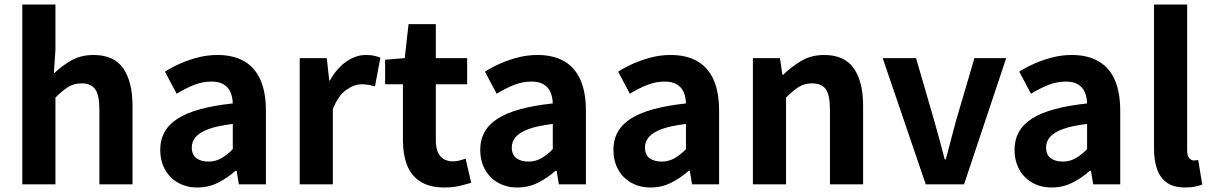

<svg xmlns="http://www.w3.org/2000/svg" viewBox="-20 -818 5377 852"><path d="M79 0V-798H226V-597L219 -492Q252 -524 295 -549Q338 -574 395 -574Q486 -574 527 -514.5Q568 -455 568 -349V0H421V-331Q421 -396 402.5 -422Q384 -448 342 -448Q308 -448 282.5 -432Q257 -416 226 -385V0Z M856 14Q807 14 769.5 -7.5Q732 -29 711.5 -67Q691 -105 691 -153Q691 -242 768 -291.5Q845 -341 1013 -359Q1012 -387 1003 -408.5Q994 -430 973.5 -443Q953 -456 918 -456Q879 -456 841 -441Q803 -426 764 -402L712 -500Q745 -521 782 -537Q819 -553 860 -563.5Q901 -574 945 -574Q1016 -574 1064 -546Q1112 -518 1136 -463Q1160 -408 1160 -327V0H1040L1030 -60H1025Q989 -28 947 -7Q905 14 856 14ZM905 -101Q936 -101 961.5 -115.5Q987 -130 1013 -156V-268Q945 -260 905 -245Q865 -230 848 -209.5Q831 -189 831 -164Q831 -131 851.5 -116Q872 -101 905 -101Z M1310 0V-560H1430L1441 -461H1444Q1475 -516 1517 -545Q1559 -574 1603 -574Q1627 -574 1641.5 -570.5Q1656 -567 1668 -562L1644 -435Q1628 -439 1615.5 -441.5Q1603 -444 1584 -444Q1552 -444 1516.5 -419Q1481 -394 1457 -334V0Z M1952 14Q1886 14 1845 -12.5Q1804 -39 1786 -86Q1768 -133 1768 -195V-444H1689V-553L1776 -560L1793 -711H1914V-560H2053V-444H1914V-196Q1914 -148 1934 -125Q1954 -102 1991 -102Q2005 -102 2020 -106Q2035 -110 2046 -114L2071 -7Q2048 0 2018.5 7Q1989 14 1952 14Z M2276 14Q2227 14 2189.5 -7.5Q2152 -29 2131.5 -67Q2111 -105 2111 -153Q2111 -242 2188 -291.5Q2265 -341 2433 -359Q2432 -387 2423 -408.5Q2414 -430 2393.5 -443Q2373 -456 2338 -456Q2299 -456 2261 -441Q2223 -426 2184 -402L2132 -500Q2165 -521 2202 -537Q2239 -553 2280 -563.5Q2321 -574 2365 -574Q2436 -574 2484 -546Q2532 -518 2556 -463Q2580 -408 2580 -327V0H2460L2450 -60H2445Q2409 -28 2367 -7Q2325 14 2276 14ZM2325 -101Q2356 -101 2381.5 -115.5Q2407 -130 2433 -156V-268Q2365 -260 2325 -245Q2285 -230 2268 -209.5Q2251 -189 2251 -164Q2251 -131 2271.5 -116Q2292 -101 2325 -101Z M2867 14Q2818 14 2780.5 -7.5Q2743 -29 2722.5 -67Q2702 -105 2702 -153Q2702 -242 2779 -291.5Q2856 -341 3024 -359Q3023 -387 3014 -408.5Q3005 -430 2984.5 -443Q2964 -456 2929 -456Q2890 -456 2852 -441Q2814 -426 2775 -402L2723 -500Q2756 -521 2793 -537Q2830 -553 2871 -563.5Q2912 -574 2956 -574Q3027 -574 3075 -546Q3123 -518 3147 -463Q3171 -408 3171 -327V0H3051L3041 -60H3036Q3000 -28 2958 -7Q2916 14 2867 14ZM2916 -101Q2947 -101 2972.5 -115.5Q2998 -130 3024 -156V-268Q2956 -260 2916 -245Q2876 -230 2859 -209.5Q2842 -189 2842 -164Q2842 -131 2862.5 -116Q2883 -101 2916 -101Z M3321 0V-560H3441L3452 -486H3455Q3492 -522 3536 -548Q3580 -574 3637 -574Q3728 -574 3769 -514.5Q3810 -455 3810 -349V0H3663V-331Q3663 -396 3644.5 -422Q3626 -448 3584 -448Q3550 -448 3524.5 -432Q3499 -416 3468 -385V0Z M4088 0 3897 -560H4045L4126 -281Q4138 -239 4149.5 -196.5Q4161 -154 4172 -111H4177Q4188 -154 4199.5 -196.5Q4211 -239 4222 -281L4304 -560H4445L4258 0Z M4647 14Q4598 14 4560.5 -7.5Q4523 -29 4502.5 -67Q4482 -105 4482 -153Q4482 -242 4559 -291.5Q4636 -341 4804 -359Q4803 -387 4794 -408.5Q4785 -430 4764.5 -443Q4744 -456 4709 -456Q4670 -456 4632 -441Q4594 -426 4555 -402L4503 -500Q4536 -521 4573 -537Q4610 -553 4651 -563.5Q4692 -574 4736 -574Q4807 -574 4855 -546Q4903 -518 4927 -463Q4951 -408 4951 -327V0H4831L4821 -60H4816Q4780 -28 4738 -7Q4696 14 4647 14ZM4696 -101Q4727 -101 4752.5 -115.5Q4778 -130 4804 -156V-268Q4736 -260 4696 -245Q4656 -230 4639 -209.5Q4622 -189 4622 -164Q4622 -131 4642.5 -116Q4663 -101 4696 -101Z M5240 14Q5188 14 5158 -7.5Q5128 -29 5114.5 -67.5Q5101 -106 5101 -157V-798H5248V-151Q5248 -126 5257.5 -116Q5267 -106 5277 -106Q5282 -106 5286 -106.5Q5290 -107 5297 -108L5315 1Q5302 6 5283.5 10Q5265 14 5240 14Z"/></svg>

Font: Noto Sans SC Thin
Style: Bold
Weight: 700
Version: Version 2.004-H2;hotconv 1.0.118;makeotfexe 2.5.65603